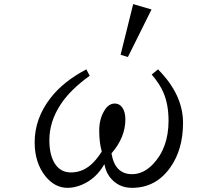

<svg xmlns="http://www.w3.org/2000/svg" viewBox="-20 -885 1040 925"><path d="M561 -621.1 621.6 -865.2 710 -839.4 596.2 -610.4ZM396 -550.8 412.1 -520Q317.9 -452.1 272.5 -382.3Q217.8 -299.8 217.8 -209.5Q217.8 -139.6 243.7 -97.7Q271 -54.2 321.8 -54.2Q383.8 -54.2 430.7 -103.5Q449.2 -122.1 470.2 -154.8Q458 -198.7 458 -255.4Q458 -310.1 481 -349.1Q502 -386.2 532.7 -386.2Q555.7 -386.2 569.3 -366.7Q584 -345.7 584 -309.6Q584 -223.1 517.1 -146Q533.7 -45.9 616.2 -45.9Q670.4 -45.9 716.3 -93.3Q792 -171.9 792 -303.7Q792 -381.3 767.6 -438.5Q751 -478.5 710.9 -525.9L741.2 -550.8Q861.8 -429.7 861.8 -293Q861.8 -164.6 800.3 -78.1Q731 20 615.7 20Q547.9 20 507.3 -34.2Q489.7 -58.1 482.9 -94.2Q442.4 -22.9 372.6 5.9Q337.4 20 305.7 20Q244.1 20 198.7 -36.1Q147 -101.1 147 -199.2Q147 -314.5 223.6 -413.1Q285.2 -492.7 396 -550.8Z"/></svg>

Font: BIZ UDPMincho
Style: Regular
Weight: 400
Designer: TypeBank Co., Ltd.
Foundry: Morisawa Inc.
Version: Version 1.06